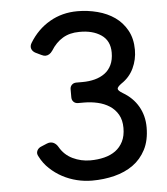

<svg xmlns="http://www.w3.org/2000/svg" viewBox="-52 -762 717 822"><g transform="rotate(-5 306.5 -351.0)"><path d="M311 13Q278 13 245.5 5Q213 -3 184 -18.5Q155 -34 130.5 -57Q106 -80 91 -110Q83 -123 88.5 -135Q94 -147 108 -152L132 -162Q147 -168 159.5 -162.5Q172 -157 180 -143Q200 -108 235.5 -91Q271 -74 311 -74Q343 -74 371 -81Q399 -88 419.5 -103Q440 -118 452 -142Q464 -166 464 -200Q464 -234 450.5 -257.5Q437 -281 414.5 -295.5Q392 -310 363.5 -316.5Q335 -323 306 -323H280Q268 -323 260.5 -330.5Q253 -338 253 -350V-385Q253 -396 260.5 -403.5Q268 -411 280 -411H306Q335 -411 359.5 -417.5Q384 -424 402.5 -437.5Q421 -451 431.5 -473Q442 -495 442 -526Q442 -577 405 -602Q368 -627 311 -626Q270 -626 240 -608Q210 -590 189 -556Q176 -537 158 -537Q151 -537 141 -542L118 -553Q104 -560 100 -572Q96 -584 104 -597Q138 -653 191.5 -684Q245 -715 311 -715Q355 -715 397 -704Q439 -693 471 -670.5Q503 -648 522.5 -612.5Q542 -577 542 -529Q542 -487 524.5 -450Q507 -413 472 -390Q454 -377 454 -369Q454 -361 474 -349Q517 -324 540 -284Q563 -244 563 -194Q563 -138 542.5 -98.5Q522 -59 487.5 -34.5Q453 -10 407.5 1.5Q362 13 311 13Z"/></g></svg>

Font: Higure Gothic Medium
Style: Regular
Weight: 500
Designer: Yoshimichi Ohira
Foundry: Positype
Version: Version 1.000